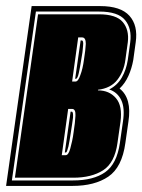

<svg xmlns="http://www.w3.org/2000/svg" viewBox="-46 -611 468 631"><path d="M-26 0 58 -591H283Q351 -591 379.5 -559Q408 -527 400 -472L392 -414Q387 -386 376 -361.5Q365 -337 347 -320Q388 -288 376 -211L366 -141Q355 -61 310 -30.5Q265 0 192 0ZM-7 -18H194Q261 -18 299.5 -45Q338 -72 348 -141L358 -211Q365 -256 352.5 -282Q340 -308 313 -317Q340 -331 354.5 -356.5Q369 -382 374 -414L382 -472Q388 -517 365 -545Q342 -573 280 -573H72ZM3 -27 79 -564H279Q336 -564 357.5 -538.5Q379 -513 374 -472L366 -414Q361 -376 339.5 -348.5Q318 -321 276 -316V-314Q313 -314 335 -288.5Q357 -263 350 -211L340 -141Q331 -76 293 -51.5Q255 -27 195 -27ZM191 -343H202Q211 -343 218 -364Q226 -385 230 -415Q235 -447 236 -467Q236 -488 224 -488H211ZM201 -352 219 -478H223Q229 -478 227 -460Q226 -441 221 -415Q219 -402 217 -391Q215 -380 213 -371Q209 -352 203 -352ZM157 -101H170Q179 -101 185 -123Q188 -134 191 -147.5Q194 -161 196 -177Q201 -209 202 -231Q203 -253 191 -253H178ZM167 -110 186 -244H190Q195 -244 194 -225Q193 -215 191 -203Q189 -191 187 -177Q185 -163 183 -151.5Q181 -140 179 -130Q174 -110 171 -110Z"/></svg>

Font: Alumni Sans Collegiate One SC
Style: Italic
Weight: 400
Italic angle: -8°
Designer: Robert E. Leuschke
Foundry: Robert E. Leuschke
Version: Version 1.100